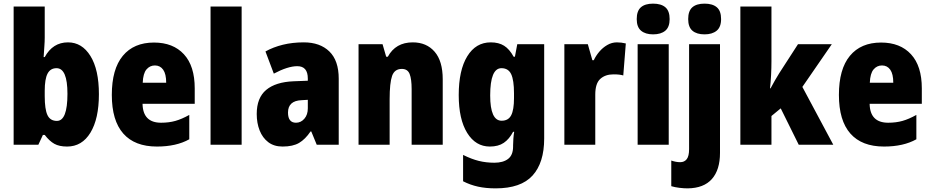

<svg xmlns="http://www.w3.org/2000/svg" viewBox="-20 -796 5122 1056"><path d="M226 -588Q226 -568 224 -541.5Q222 -515 220 -482H226Q270 -563 354 -563Q431 -563 477.5 -488Q524 -413 524 -278Q524 -143 477.5 -66.5Q431 10 349 10Q306 10 279 -5Q252 -20 226 -54H216L191 0H55V-760H226ZM291 -421Q257 -421 241.5 -391Q226 -361 226 -297V-267Q226 -195 241 -163Q256 -131 293 -131Q351 -131 351 -280Q351 -421 291 -421Z M827 -562Q932 -562 991.5 -497.5Q1051 -433 1051 -310V-225H764Q766 -121 866 -121Q909 -121 944.5 -131Q980 -141 1021 -164V-30Q950 10 843 10Q721 10 658 -61.5Q595 -133 595 -274Q595 -416 655.5 -489Q716 -562 827 -562ZM832 -436Q804 -436 785.5 -414Q767 -392 765 -341H894Q894 -389 877.5 -412.5Q861 -436 832 -436Z M1309 0H1138V-760H1309Z M1651 -563Q1740 -563 1791.5 -513Q1843 -463 1843 -363V0H1722L1692 -73H1688Q1659 -30 1625 -10Q1591 10 1534 10Q1487 10 1455.5 -14Q1424 -38 1408 -78.5Q1392 -119 1392 -169Q1392 -258 1444 -301.5Q1496 -345 1595 -349L1673 -352V-364Q1673 -432 1615 -432Q1563 -432 1486 -391L1440 -513Q1483 -537 1536 -550Q1589 -563 1651 -563ZM1639 -245Q1564 -242 1564 -177Q1564 -121 1608 -121Q1635 -121 1654 -143Q1673 -165 1673 -200V-247Z M2250 -563Q2326 -563 2370.5 -511.5Q2415 -460 2415 -360V0H2244V-306Q2244 -361 2233 -389Q2222 -417 2190 -417Q2150 -417 2136.5 -378.5Q2123 -340 2123 -250V0H1952V-553H2084L2104 -484H2113Q2156 -563 2250 -563Z M2679 -563Q2723 -563 2752.5 -544.5Q2782 -526 2805 -484H2812L2825 -553H2973V-34Q2973 99 2909 169.5Q2845 240 2706 240Q2652 240 2609 230.5Q2566 221 2527 201V56Q2573 79 2613.5 89Q2654 99 2699 99Q2747 99 2774.5 78Q2802 57 2802 10V3Q2802 -12 2803.5 -33Q2805 -54 2808 -71H2802Q2781 -31 2751 -10.5Q2721 10 2674 10Q2596 10 2549.5 -65Q2503 -140 2503 -273Q2503 -410 2550 -486.5Q2597 -563 2679 -563ZM2738 -421Q2676 -421 2676 -271Q2676 -132 2739 -132Q2776 -132 2791.5 -162Q2807 -192 2807 -256V-283Q2807 -355 2791.5 -388Q2776 -421 2738 -421Z M3373 -563Q3397 -563 3422 -557L3408 -381Q3398 -384 3385.5 -385.5Q3373 -387 3354 -387Q3309 -387 3281.5 -362Q3254 -337 3254 -276V0H3084V-553H3213L3238 -465H3246Q3257 -489 3276 -511.5Q3295 -534 3320 -548.5Q3345 -563 3373 -563Z M3572 -776Q3616 -776 3639.5 -756Q3663 -736 3663 -691Q3663 -647 3639 -627Q3615 -607 3572 -607Q3530 -607 3506 -627Q3482 -647 3482 -691Q3482 -736 3505 -756Q3528 -776 3572 -776ZM3658 -553V0H3487V-553Z M3765 -691Q3765 -736 3788 -756Q3811 -776 3855 -776Q3899 -776 3922.5 -756Q3946 -736 3946 -691Q3946 -647 3921.5 -627Q3897 -607 3855 -607Q3812 -607 3788.5 -627Q3765 -647 3765 -691ZM3762 240Q3741 240 3716.5 237Q3692 234 3672 228V87Q3698 96 3721 96Q3744 96 3757 79.5Q3770 63 3770 24V-553H3940V45Q3940 138 3895.5 188.5Q3851 239 3762 240Z M4223 -459Q4223 -422 4221 -383.5Q4219 -345 4215 -310H4218Q4229 -331 4242 -353.5Q4255 -376 4265 -392L4369 -553H4555L4393 -318L4563 0H4373L4274 -200L4223 -158V0H4052V-760H4223Z M4826 -562Q4931 -562 4990.5 -497.5Q5050 -433 5050 -310V-225H4763Q4765 -121 4865 -121Q4908 -121 4943.5 -131Q4979 -141 5020 -164V-30Q4949 10 4842 10Q4720 10 4657 -61.5Q4594 -133 4594 -274Q4594 -416 4654.5 -489Q4715 -562 4826 -562ZM4831 -436Q4803 -436 4784.5 -414Q4766 -392 4764 -341H4893Q4893 -389 4876.5 -412.5Q4860 -436 4831 -436Z"/></svg>

Font: Noto Sans Ethiopic Condensed Black
Style: Regular
Weight: 900
Width: 3
Designer: Monotype Design Team
Foundry: Monotype Imaging Inc.
Version: Version 2.102; ttfautohint (v1.8.4.7-5d5b)